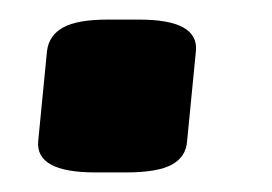

<svg xmlns="http://www.w3.org/2000/svg" viewBox="-20 -174 278 196"><path d="M77 2Q16 2 19 -30L28 -122Q30 -138 44.5 -146Q59 -154 90 -154H122Q183 -154 180 -122L171 -30Q170 -14 155.5 -6Q141 2 109 2Z"/></svg>

Font: Asap Expanded Expanded Regular
Style: Bold Italic
Weight: 700
Width: 7
Italic angle: -6°
Designer: Pablo Cosgaya
Foundry: Omnibus-Type
Version: Version 3.001; ttfautohint (v1.8.4.7-5d5b)